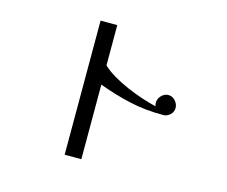

<svg xmlns="http://www.w3.org/2000/svg" viewBox="-103 -862 1206 1022"><g transform="rotate(15 500.0 -351.5)"><path d="M837 -375Q837 -353 820.5 -337.5Q804 -322 783 -322Q683 -322 599.5 -340.5Q516 -359 423 -393V18H331V-721H423V-499Q448 -475 486 -452.5Q524 -430 568 -411Q612 -392 655 -378Q698 -364 732 -356Q728 -364 728 -375Q728 -397 744.5 -414.5Q761 -432 783 -432Q805 -432 821 -414Q837 -396 837 -375Z"/></g></svg>

Font: Kaisei Decol
Style: Regular
Weight: 400
Designer: Font-Kai, 金井和夫
Foundry: KAZUO KANAI
Version: Version 5.003